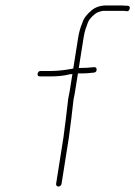

<svg xmlns="http://www.w3.org/2000/svg" viewBox="-20 -703 497 706"><path d="M126.8 -422H164.8C193.5 -422 217.6 -424.7 237.1 -430C241.1 -430 244.2 -430.3 246.3 -431L236.4 -369C235 -359.7 233 -349.7 230.7 -339L222.1 -266L213.2 -197L186.3 -27C185.9 -24.3 186.5 -22 188.2 -20C189.9 -18 192 -17 194.7 -17C197.4 -17 199.9 -18 202.2 -20C204.5 -22 205.9 -24.3 206.3 -27L233.2 -197L242.1 -266L250.5 -338C253 -349.3 255 -359.7 256.4 -369L266.6 -433H283.1C292.7 -433 306.7 -434 325.1 -436C331.8 -436.7 335.2 -440.3 335.3 -447C335.4 -453.7 332 -456.7 325.2 -456C308.9 -454 290.4 -453 269.7 -453L287.3 -564C289.7 -578.9 292.3 -590.2 295.2 -598C297 -602.7 299.5 -609.9 303 -619.6C306.4 -629.4 315.2 -640.1 329.3 -651.6C335.6 -656.7 345.1 -660.5 358 -663H437L444.9 -662C450.6 -660.7 454.6 -663.3 456.6 -670C458.7 -676.7 456.5 -680.7 450 -682H442C436.8 -682.7 431.8 -683 427.2 -683H372.2C349.9 -683 331.6 -677.2 317.4 -665.5C299.2 -650.6 287.8 -635.4 283.2 -620C275.8 -602.9 270.5 -584.2 267.3 -564L249.4 -451C218.5 -445 191.3 -442 168 -442H130C123.3 -442 119.5 -438.7 118.4 -432C117.4 -425.3 120.2 -422 126.8 -422Z"/></svg>

Font: Proton
Style: RgIt
Weight: 500
Version: Version 1.017